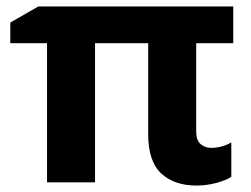

<svg xmlns="http://www.w3.org/2000/svg" viewBox="-20 -566 779 596"><path d="M99 -546H704V-432H589V-156Q589 -131 602.5 -119Q616 -107 635 -107Q669 -107 698 -124V-17Q681 -6 651 2Q621 10 590 10Q521 10 480.5 -27.5Q440 -65 440 -150V-432H275V0H126V-432H12V-496Z"/></svg>

Font: BC Sans
Style: Bold
Weight: 700
Designer: Monotype Design Team
Province of B.C.
Foundry: Monotype Imaging Inc.
Version: Version 2.000;GOOG;noto-source:20170915:90ef993387c0